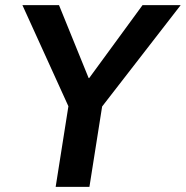

<svg xmlns="http://www.w3.org/2000/svg" viewBox="-20 -725 721 745"><path d="M196 0 254 -367 263 -274 67 -705H209L324 -422H326L533 -705H681L347 -274L385 -367L327 0Z"/></svg>

Font: Nunito Sans 7pt SemiCondensed
Style: Bold Italic
Weight: 700
Width: 4
Italic angle: -9°
Designer: Vernon Adams
Foundry: Vernon Adams
Version: Version 3.101;gftools[0.9.27]